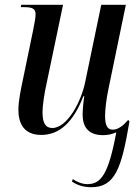

<svg xmlns="http://www.w3.org/2000/svg" viewBox="-20 -556 581 804"><path d="M362 228C462 228 489 149 522 -47L517 -54C496 -30 475 -13 452 -13C428 -13 420 -34 420 -71C420 -99 426 -144 433 -178L507 -536H404L337 -214C321 -132 262 -20 199 -20C170 -20 158 -42 158 -87C158 -114 166 -167 175 -206L244 -536H69L67 -526H82C117 -526 129 -519 129 -495C129 -483 124 -455 118 -426L75 -218C67 -181 57 -131 57 -97C57 -38 81 9 153 9C229 9 287 -44 329 -153H333C329 -130 326 -94 326 -76C326 -29 346 10 412 10C433 10 452 5 467 -2C434 176 402 215 346 215C321 215 300 204 285 194L281 204C300 217 326 228 362 228Z"/></svg>

Font: Noto Serif Display Condensed Medium
Style: Italic
Weight: 500
Width: 3
Italic angle: -12°
Designer: Monotype Design Team
Foundry: Monotype Imaging Inc.
Version: Version 2.009